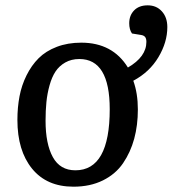

<svg xmlns="http://www.w3.org/2000/svg" viewBox="-20 -682 645 716"><path d="M44.9 -234.9Q44.9 -281.2 52.7 -322.5Q60.5 -363.8 78.9 -400.9Q97.2 -438 124 -464.8Q150.9 -491.7 191.7 -507.3Q232.4 -522.9 283.2 -522.9Q399.9 -522.9 457 -430.2Q525.9 -470.2 525.9 -525.9Q525.9 -538.1 521 -544.2Q516.1 -550.3 504.9 -551.8L472.2 -557.1Q461.9 -571.8 461.9 -595.2Q461.9 -624.5 480.2 -643.3Q498.5 -662.1 530.8 -662.1Q563.5 -662.1 583.7 -639.6Q604 -617.2 604 -581.1Q604 -524.4 570.8 -468.8Q537.6 -413.1 477.1 -380.9Q494.1 -334 494.1 -273.9Q494.1 -214.8 480.5 -164.6Q466.8 -114.3 439 -73.5Q411.1 -32.7 363.8 -9.3Q316.4 14.2 253.9 14.2Q154.3 14.2 99.6 -53Q44.9 -120.1 44.9 -234.9ZM261.2 -46.9Q389.2 -46.9 389.2 -274.9Q389.2 -461.9 275.9 -461.9Q246.1 -461.9 223.4 -449Q200.7 -436 187 -415.3Q173.3 -394.5 164.8 -363.8Q156.2 -333 153.1 -301.5Q149.9 -270 149.9 -231.9Q149.9 -145.5 177 -96.2Q204.1 -46.9 261.2 -46.9Z"/></svg>

Font: Literata Book Medium
Style: Italic
Weight: 500
Italic angle: -3°
Designer: Latin by Veronika Burian and Jose Scaglione. Greek by Irene Vlachou. Cyrillic by Vera Evstafieva
Foundry: TypeTogether
Version: Version 1.003;PS 001.003;hotconv 1.0.88;makeotf.lib2.5.64775